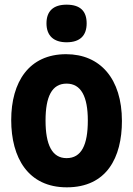

<svg xmlns="http://www.w3.org/2000/svg" viewBox="-20 -792 570 822"><path d="M265 -611C324 -611 351 -641 351 -692C351 -745 323 -772 265 -772C209 -772 179 -745 179 -692C179 -639 210 -611 265 -611ZM266 10C437 10 502 -118 502 -274C502 -455 409 -560 263 -560C104 -560 28 -441 28 -278C28 -117 100 10 266 10ZM265 -115C203 -115 175 -172 175 -276C175 -378 202 -434 265 -434C327 -434 356 -379 356 -276C356 -172 329 -115 265 -115Z"/></svg>

Font: Noto Sans Mono Condensed ExtraBold
Style: Regular
Weight: 800
Width: 3
Designer: Monotype Design Team
Foundry: Monotype Imaging Inc.
Version: Version 2.014